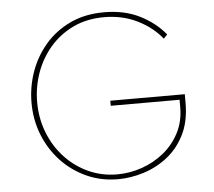

<svg xmlns="http://www.w3.org/2000/svg" viewBox="-57 -903 1093 981"><g transform="rotate(-5 489.5 -412.0)"><path d="M510 16Q574.5 16 641 -4.8Q707.5 -25.5 763 -68.8Q818.5 -112 852.5 -179.8Q886.5 -247.5 886.5 -342V-387H504.5V-361H857.5V-323Q857.5 -250 827.5 -192Q797.5 -134 747 -93Q696.5 -52 634.2 -30.5Q572 -9 507.5 -9Q428.5 -9 360 -40.2Q291.5 -71.5 240.2 -126.8Q189 -182 160.2 -255.2Q131.5 -328.5 131.5 -412Q131.5 -489.5 157 -561.5Q182.5 -633.5 231.5 -690.8Q280.5 -748 350.5 -781.5Q420.5 -815 509.5 -815Q603 -815 679.2 -777.5Q755.5 -740 804.5 -679L823.5 -699Q773.5 -760.5 695 -800.2Q616.5 -840 512 -840Q413 -840 336.8 -803.8Q260.5 -767.5 208.2 -706.2Q156 -645 129.2 -568.5Q102.5 -492 102.5 -411.5Q102.5 -323 133.5 -245.5Q164.5 -168 220 -109.2Q275.5 -50.5 349.5 -17.2Q423.5 16 510 16Z"/></g></svg>

Font: Spartan Thin
Style: Regular
Weight: 100
Designer: Matt Bailey, Mirko Velimirovic
Foundry: Matt Bailey
Version: Version 1.003; ttfautohint (v1.8.3)